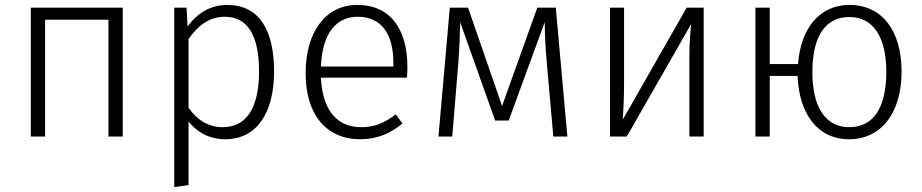

<svg xmlns="http://www.w3.org/2000/svg" viewBox="-20 -554 3742 779"><path d="M420 0H478V-523H105V0H163V-474H420Z M902 -534C834 -534 779 -500 741 -446L737 -523H687V205L745 197V-61C778 -19 828 11 894 11C1024 11 1092 -99 1092 -264C1092 -433 1031 -534 902 -534ZM883 -38C824 -38 778 -69 745 -117V-396C781 -446 825 -486 892 -486C983 -486 1031 -413 1031 -264C1031 -114 979 -38 883 -38Z M1633 -281C1633 -435 1565 -534 1429 -534C1301 -534 1220 -424 1220 -257C1220 -89 1304 11 1442 11C1511 11 1564 -13 1613 -53L1586 -90C1540 -56 1502 -38 1445 -38C1355 -38 1289 -97 1282 -239H1631C1632 -249 1633 -265 1633 -281ZM1576 -284H1282C1288 -426 1349 -486 1431 -486C1530 -486 1576 -413 1576 -299Z M2235 -523H2160L2017 -124L1879 -523H1805L1759 0H1815L1840 -305C1844 -361 1846 -414 1847 -464L1989 -65H2044L2190 -464C2191 -408 2193 -362 2198 -305L2225 0H2282Z M2835 -523H2766L2507 -69C2509 -101 2512 -159 2512 -216V-523H2455V0H2523L2784 -456C2782 -433 2777 -384 2777 -324V0H2835Z M3426 -534C3306 -534 3228 -439 3218 -294H3103V-523H3045V0H3103V-246H3216C3222 -91 3298 11 3425 11C3559 11 3638 -101 3638 -263C3638 -431 3558 -534 3426 -534ZM3425 -38C3330 -38 3276 -119 3276 -261C3276 -411 3332 -485 3426 -485C3522 -485 3576 -405 3576 -263C3576 -118 3525 -38 3425 -38Z"/></svg>

Font: FiraGO Light
Style: Regular
Weight: 300
Designer: bBox Type
Foundry: bBox Type GmbH
Version: Version 1.001;PS 001.001;hotconv 1.0.88;makeotf.lib2.5.64775